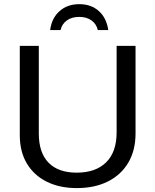

<svg xmlns="http://www.w3.org/2000/svg" viewBox="-20 -913 762 942"><path d="M356.9 9.8Q272.5 9.8 209.5 -21.5Q146.5 -52.7 111.8 -110.8Q77.1 -168.9 77.1 -250V-688H170.4V-257.8Q170.4 -163.6 218.3 -114.7Q266.1 -65.9 356.4 -65.9Q449.2 -65.9 500.7 -116.5Q552.2 -167 552.2 -264.2V-688H645V-258.8Q645 -175.3 609.6 -115.2Q574.2 -55.2 509.5 -22.7Q444.8 9.8 356.9 9.8ZM368.7 -892.6Q426.8 -892.6 464.6 -859.1Q502.4 -825.7 511.2 -765.6H460Q452.6 -795.9 428.7 -813Q404.8 -830.1 368.7 -830.1Q331.5 -830.1 307.4 -812.3Q283.2 -794.4 277.3 -765.6H226.1Q233.4 -823.7 272 -858.2Q310.5 -892.6 368.7 -892.6Z"/></svg>

Font: Arimo
Style: Regular
Weight: 400
Designer: Steve Matteson
Foundry: Monotype Imaging Inc.
Version: Version 1.33